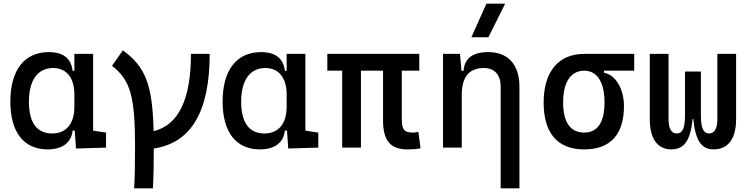

<svg xmlns="http://www.w3.org/2000/svg" viewBox="-20 -815 4142 1060"><path d="M243.2 9.8C321.3 9.8 373.5 -24.9 380.9 -93.8H392.6L399.4 4.9L565.4 0V-83L494.1 -93.8V-517.6H390.6V-423.8H380.9C372.6 -493.2 329.1 -527.3 249 -527.3C114.3 -527.3 37.1 -427.7 37.1 -253.9C37.1 -84 112.3 9.8 243.2 9.8ZM390.6 -224.6C390.6 -132.3 345.2 -78.1 268.6 -78.1C183.6 -78.1 139.6 -137.7 139.6 -253.9C139.6 -372.1 188 -439.5 273.4 -439.5C347.2 -439.5 390.6 -385.3 390.6 -293Z M720.7 224.6H824.2C827.6 163.1 829.1 89.8 829.1 4.9C1035.6 -25.9 1137.7 -199.2 1137.7 -517.6H1034.2C1034.2 -266.1 965.8 -124.5 828.1 -90.8C821.8 -351.1 782.2 -446.8 658.2 -537.1L598.6 -451.7C700.2 -372.6 725.6 -282.7 725.6 -4.9C725.6 84.5 724.1 160.6 720.7 224.6Z M1415 9.8C1493.2 9.8 1545.4 -24.9 1552.7 -93.8H1564.5L1571.3 4.9L1737.3 0V-83L1666 -93.8V-517.6H1562.5V-423.8H1552.7C1544.4 -493.2 1501 -527.3 1420.9 -527.3C1286.1 -527.3 1209 -427.7 1209 -253.9C1209 -84 1284.2 9.8 1415 9.8ZM1562.5 -224.6C1562.5 -132.3 1517.1 -78.1 1440.4 -78.1C1355.5 -78.1 1311.5 -137.7 1311.5 -253.9C1311.5 -372.1 1359.9 -439.5 1445.3 -439.5C1519 -439.5 1562.5 -385.3 1562.5 -293Z M2230.5 9.8C2261.2 9.8 2277.3 8.3 2301.8 3.9L2290 -86.9C2277.3 -84.5 2268.6 -83 2259.8 -83C2208 -83 2198.2 -105 2198.2 -156.2V-424.8H2294.9V-517.6H1787.1V-424.8H1869.1V0H1972.7V-424.8H2094.7V-151.4C2094.7 -38.6 2134.8 9.8 2230.5 9.8Z M2744.1 224.6H2847.7V-336.9C2847.7 -458 2785.2 -527.3 2675.8 -527.3C2588.9 -527.3 2544.9 -493.2 2539.1 -423.8H2527.8L2519.5 -517.6H2425.8V0H2529.3V-291C2529.3 -390.6 2570.3 -439.5 2651.4 -439.5C2710 -439.5 2744.1 -402.3 2744.1 -336.9ZM2582.5 -609.4H2676.3L2769 -794.9H2665.5Z M3205.6 9.8C3349.6 9.8 3424.8 -72.3 3424.8 -229.5C3424.8 -323.7 3377.9 -402.8 3314.9 -413.1V-424.8H3481.4V-517.6H3205.6C3063.5 -517.6 2981.4 -419.9 2981.4 -249C2981.4 -79.1 3058.1 9.8 3205.6 9.8ZM3205.6 -83C3128.9 -83 3088.9 -140.1 3088.9 -249C3088.9 -361.3 3130.9 -424.8 3205.6 -424.8C3276.9 -424.8 3317.4 -361.3 3317.4 -249C3317.4 -140.1 3278.8 -83 3205.6 -83Z M3919.4 9.8C4000.5 9.8 4043.9 -50.3 4043.9 -156.2V-517.6H3940.4V-156.2C3940.4 -106.4 3924.8 -78.1 3895 -78.1C3865.2 -78.1 3849.6 -105 3849.6 -175.8V-419.9H3761.7V-175.8C3761.7 -105 3746.1 -78.1 3716.3 -78.1C3686.5 -78.1 3670.9 -106.4 3670.9 -156.2V-517.6H3567.4V-156.2C3567.4 -50.3 3609.4 9.8 3687 9.8C3757.3 9.8 3792.5 -40.5 3803.7 -158.2H3807.6C3818.8 -40.5 3852.1 9.8 3919.4 9.8Z"/></svg>

Font: CaskaydiaCove Nerd Font
Style: Regular
Weight: 400
Designer: Aaron Bell
Foundry: Saja Typeworks
Version: Version 2111.1;Nerd Fonts 2.3.3